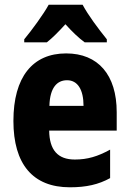

<svg xmlns="http://www.w3.org/2000/svg" viewBox="-20 -786 550 816"><path d="M331 -766H187C166 -727 114 -656 83 -619V-606H179C202 -624 228 -650 258 -683C288 -650 314 -625 340 -606H434V-619C397 -665 355 -721 331 -766ZM261 -559C119 -559 37 -459 37 -272C37 -89 119 10 277 10C347 10 399 -2 448 -29V-150C395 -121 352 -108 298 -108C225 -108 190 -149 189 -231H476V-309C476 -468 397 -559 261 -559ZM265 -445C310 -445 335 -405 335 -336H190C192 -413 222 -445 265 -445Z"/></svg>

Font: Noto Sans Khmer Condensed ExtraBold
Style: Regular
Weight: 800
Width: 3
Designer: Danh Hong and the Monotype Design Team
Foundry: Monotype Imaging Inc.
Version: Version 2.004